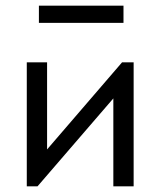

<svg xmlns="http://www.w3.org/2000/svg" viewBox="-20 -661 569 681"><path d="M75 -440H147V-131L413 -440H454V0H382V-312L113 0H75ZM418 -580H118V-641H418Z"/></svg>

Font: Tilda Sans
Style: Regular
Weight: 400
Designer: ParaType Ltd
Foundry: ParaType Ltd
Version: Version 1.009